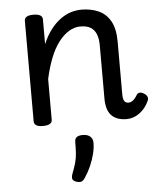

<svg xmlns="http://www.w3.org/2000/svg" viewBox="-56 -567 758 911"><g transform="rotate(-5 323.0 -112.0)"><path d="M534 17Q510 17 491.5 10Q473 3 461 -10.5Q449 -24 443.5 -44Q438 -64 438 -90V-343Q438 -374 429.5 -395.5Q421 -417 403 -428.5Q385 -440 354 -440Q326 -440 300 -424.5Q274 -409 251 -379.5Q228 -350 210.5 -306.5Q193 -263 180 -205V-11Q180 2 169 8.5Q158 15 136 15Q115 15 104.5 8.5Q94 2 94 -11V-489Q94 -502 104.5 -508.5Q115 -515 136 -515Q158 -515 169 -508.5Q180 -502 180 -489V-371Q197 -411 218.5 -439Q240 -467 264.5 -485Q289 -503 314.5 -511Q340 -519 366 -519Q411 -519 447 -503Q483 -487 503.5 -450.5Q524 -414 524 -352V-101Q524 -86 527 -77Q530 -68 536 -64Q542 -60 550 -60Q559 -60 566 -64Q573 -68 580 -76Q587 -84 594 -96Q600 -103 609.5 -102.5Q619 -102 629 -95Q640 -88 643 -78.5Q646 -69 641 -60Q630 -36 613.5 -19Q597 -2 577 7.5Q557 17 534 17ZM268 291Q256 286 253 278Q250 270 255 255Q267 224 273 202Q279 180 280.5 157.5Q282 135 282 105Q282 88 291.5 81Q301 74 320 74Q343 74 355.5 85Q368 96 368 115Q368 140 361 168Q354 196 342 223.5Q330 251 314 275Q304 291 294 294Q284 297 268 291Z"/></g></svg>

Font: Playwrite PE
Style: Regular
Weight: 400
Designer: Veronika Burian, José Scaglione
Foundry: TypeTogether
Version: Version 1.002